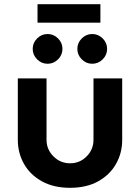

<svg xmlns="http://www.w3.org/2000/svg" viewBox="-20 -884 668 916"><path d="M314 12Q236 12 180 -19Q124 -50 94.5 -102Q65 -154 65 -217V-510H202V-217Q202 -171 235 -138Q268 -105 314 -105Q361 -105 393.5 -138Q426 -171 426 -217V-510H563V-217Q563 -154 533.5 -102Q504 -50 448.5 -19Q393 12 314 12ZM420 -579.8Q391.1 -579.8 370.1 -600.8Q349 -621.9 349 -650.8Q349 -679.6 370.1 -700.7Q391.1 -721.7 420 -721.7Q448.9 -721.7 469.9 -700.7Q491 -679.6 491 -650.8Q491 -621.9 469.9 -600.8Q448.9 -579.8 420 -579.8ZM207 -579.8Q178.1 -579.8 157.1 -600.8Q136 -621.9 136 -650.8Q136 -679.6 157.1 -700.7Q178.1 -721.7 207 -721.7Q235.9 -721.7 256.9 -700.7Q278 -679.6 278 -650.8Q278 -621.9 256.9 -600.8Q235.9 -579.8 207 -579.8ZM159 -776V-864H459V-776Z"/></svg>

Font: MuseoModerno SemiBold
Style: Regular
Weight: 600
Designer: Pablo Cosgaya, Héctor Gatti, Marcela Romero, and the Authors of The MuseoModerno Project.
Foundry: Omnibus-Type Team
Version: Version 1.001